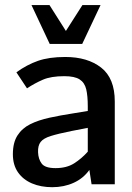

<svg xmlns="http://www.w3.org/2000/svg" viewBox="-20 -740 530 771"><path d="M189.5 11.7Q144.5 11.7 108.6 -3.4Q72.8 -18.6 52.2 -48.1Q31.7 -77.6 31.7 -120.6Q31.7 -167.5 50.3 -196.3Q68.8 -225.1 101.8 -241.5Q134.8 -257.8 178.7 -267.3Q222.7 -276.9 273.4 -284.7L332.5 -294.4V-313Q332.5 -355 326.2 -381.6Q319.8 -408.2 299.8 -421.1Q279.8 -434.1 238.3 -434.1Q184.6 -434.1 152.1 -419.9Q119.6 -405.8 88.4 -385.3Q88.4 -385.3 82 -395Q75.7 -404.8 67.1 -417.5Q58.6 -430.2 52.2 -439.9Q45.9 -449.7 45.9 -449.7Q87.9 -480 132.3 -495.6Q176.8 -511.2 242.2 -511.2Q331.5 -511.2 386.2 -468.5Q440.9 -425.8 440.9 -332.5V0H347.7L338.9 -57.6Q314.5 -23.4 275.6 -5.9Q236.8 11.7 189.5 11.7ZM203.1 -64.9Q247.6 -64.9 277.6 -84Q307.6 -103 332.5 -130.9V-226.6L267.1 -213.9Q213.4 -203.1 183.8 -193.8Q154.3 -184.6 143.1 -169.9Q131.8 -155.3 132.8 -128.9Q133.8 -101.1 147.5 -83Q161.1 -64.9 203.1 -64.9ZM179.7 -563.5 106.4 -719.7H178.7L244.6 -615.7L311 -719.7H383.8L310.1 -563.5Z"/></svg>

Font: Pontano Sans
Style: Bold
Weight: 700
Designer: Vernon Adams
Foundry: Vernon Adams
Version: Version 2.001